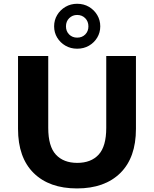

<svg xmlns="http://www.w3.org/2000/svg" viewBox="-20 -1001 828 1032"><path d="M393.8 11.8Q244.9 11.8 160.9 -71Q76.9 -153.8 76.9 -308.4V-700H239.3V-313.6Q239.3 -214.2 280.4 -169.9Q321.5 -125.5 395.2 -125.5Q469.3 -125.5 510.2 -169.9Q551.1 -214.2 551.1 -313.6V-700H710.7V-308.4Q710.7 -153.8 626.7 -71Q542.7 11.8 393.8 11.8ZM394.6 -739.2Q359.8 -739.2 331.7 -755.5Q303.6 -771.8 287.3 -798.9Q270.9 -826 270.9 -859.3Q270.9 -892.9 287.3 -920.3Q303.7 -947.7 331.8 -964.2Q360 -980.7 394.6 -980.7Q430.4 -980.7 458.3 -964.2Q486.1 -947.7 502.5 -920.3Q518.9 -892.9 518.9 -859.3Q518.9 -826 502.5 -798.8Q486.1 -771.6 458.2 -755.4Q430.3 -739.2 394.6 -739.2ZM394.8 -798.7Q421.2 -798.7 438.2 -815.8Q455.2 -832.9 455.2 -859.1Q455.2 -885.8 438.1 -903.2Q420.9 -920.6 394.6 -920.6Q369.6 -920.6 352.1 -903.5Q334.6 -886.4 334.6 -859.4Q334.6 -832.9 351.7 -815.8Q368.8 -798.7 394.8 -798.7Z"/></svg>

Font: Montserrat Thin
Style: Regular
Weight: 100
Designer: Julieta Ulanovsky
Foundry: Julieta Ulanovsky
Version: Version 9.000